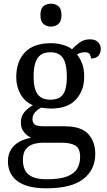

<svg xmlns="http://www.w3.org/2000/svg" viewBox="-20 -780 578 1040"><path d="M231 240Q127 240 75 201.5Q23 163 23 94Q23 55 40.5 28.5Q58 2 86.5 -13Q115 -28 148 -34Q128 -43 110.5 -63.5Q93 -84 93 -116Q93 -146 108.5 -168Q124 -190 158 -210Q115 -228 91.5 -269.5Q68 -311 68 -361Q68 -447 115 -496.5Q162 -546 256 -546Q292 -546 324 -536Q356 -526 370 -513Q384 -529 409 -548Q434 -567 467 -567Q497 -567 511.5 -551.5Q526 -536 526 -515Q526 -494 513.5 -478.5Q501 -463 473 -463Q473 -474 466.5 -485.5Q460 -497 440 -497Q427 -497 417 -494Q407 -491 397 -485Q414 -464 425 -435.5Q436 -407 436 -364Q436 -290 391.5 -241Q347 -192 256 -192Q244 -192 228.5 -193.5Q213 -195 203 -197Q184 -187 170 -172Q156 -157 156 -134Q156 -116 167.5 -106Q179 -96 218 -96H331Q420 -96 458 -54Q496 -12 496 53Q496 139 431.5 189.5Q367 240 231 240ZM233 191Q305 191 344 175.5Q383 160 398.5 132.5Q414 105 414 70Q414 24 388 8.5Q362 -7 312 -7H214Q186 -7 161 0.5Q136 8 120 28Q104 48 104 88Q104 117 115 140.5Q126 164 154 177.5Q182 191 233 191ZM253 -240Q286 -240 305.5 -253Q325 -266 333.5 -294Q342 -322 342 -365Q342 -410 333 -439.5Q324 -469 304.5 -483Q285 -497 252 -497Q220 -497 200 -482.5Q180 -468 171 -438.5Q162 -409 162 -364Q162 -300 183.5 -270Q205 -240 253 -240ZM256 -636Q232 -636 215.5 -650Q199 -664 199 -698Q199 -733 215.5 -746.5Q232 -760 256 -760Q279 -760 296 -746.5Q313 -733 313 -698Q313 -664 296 -650Q279 -636 256 -636Z"/></svg>

Font: Noto Serif Tibetan
Style: Regular
Weight: 400
Designer: Monotype Design Team
Foundry: Monotype Imaging Inc.
Version: Version 2.103